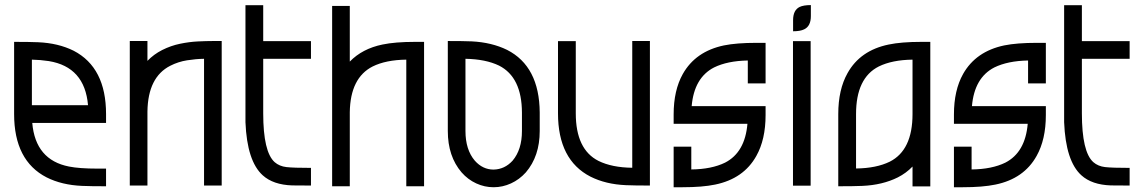

<svg xmlns="http://www.w3.org/2000/svg" viewBox="-20 -747 4577 770"><path d="M405.3 0Q343.3 0 309.1 -1.5Q228 -4.9 167 -35.6Q36.6 -102.5 36.6 -289.6V-579.1Q98.6 -579.1 132.8 -577.6Q213.9 -574.2 275.4 -543.5Q405.3 -476.1 405.3 -289.6V-253.9H109.4Q122.1 -105.5 256.8 -79.1Q298.3 -70.8 370.1 -70.8H405.3ZM333 -325.2Q319.8 -478.5 175.8 -502Q140.6 -507.3 107.9 -507.8V-325.2Z M833.5 -582.5H869.1V-2.9H798.3V-511.2Q765.1 -510.7 730 -505.1Q694.8 -499.5 663.1 -483.4Q573.2 -438 571.3 -299.8V-2.9H500.5V-582.5H571.3V-502.9Q596.7 -529.3 630.4 -546.4Q665.5 -564 702.1 -571.5Q738.8 -579.1 772.9 -580.8Q807.1 -582.5 833.5 -582.5Z M1227.1 -2.9Q1171.9 -2.9 1151.9 -3.4Q1075.7 -5.9 1033.7 -43.9Q970.7 -100.6 964.4 -256.8V-726.1H1035.6V-582H1227.1V-511.2H1035.6V-292.5Q1035.6 -137.7 1081.5 -96.7Q1100.6 -80.1 1128.9 -76.9Q1157.2 -73.7 1227.1 -73.7Z M1680.7 0H1609.4V-507.8Q1527.8 -506.8 1474.6 -480.5Q1384.8 -435.1 1382.8 -296.9V0H1312V-723.1H1382.8V-500Q1433.1 -551.8 1513.7 -568.4Q1564.5 -579.1 1645 -579.1H1680.7Z M1959.5 3.9Q1923.3 3.9 1889.9 -11.5Q1856.4 -26.9 1831.1 -55.7Q1775.9 -120.1 1775.9 -221.7V-582.5Q1837.4 -582.5 1871.6 -581.1Q1952.1 -577.1 2013.7 -546.9Q2143.1 -481 2144.5 -295.9V-221.7Q2144.5 -120.6 2088.9 -55.7Q2063 -26.9 2029.3 -11.5Q1995.6 3.9 1959.5 3.9ZM1959.5 -66.9Q2003.9 -67.9 2035.6 -102.5Q2073.2 -147 2073.2 -221.7V-295.4Q2072.8 -437.5 1981.4 -483.9Q1927.7 -509.8 1846.7 -511.2V-221.7Q1846.7 -146.5 1884.3 -102.5Q1916 -66.9 1959.5 -66.9Z M2586.4 -2.9Q2524.4 -2.9 2490.2 -4.4Q2409.2 -7.8 2348.1 -38.6Q2217.8 -105.5 2217.8 -292.5V-582H2289.1V-292.5Q2289.1 -147.5 2380.4 -101.6Q2434.1 -75.2 2515.6 -74.2V-582.5H2586.4Z M2716.8 3.9H2681.6V-158.7H2752.4V-67.4Q2834 -68.4 2887.7 -94.7Q2967.8 -135.7 2977.5 -250.5H2681.6V-288.1Q2681.6 -384.8 2718.3 -450.2Q2769.5 -541 2883.3 -564.9Q2934.1 -575.2 3014.6 -575.2H3050.3V-412.6H2979V-504.4Q2897.5 -502.9 2843.8 -476.6Q2763.7 -435.5 2753.9 -321.3H3050.3V-285.6Q3050.3 -187.5 3013.2 -121.6Q2962.4 -30.3 2848.1 -6.8Q2797.4 3.9 2716.8 3.9Z M3160.6 -621.6V-666Q3160.6 -706.5 3187 -719.2Q3202.6 -726.6 3231.9 -726.6V-682.6Q3231.9 -642.1 3205.1 -629.4Q3189.5 -621.6 3160.6 -621.6ZM3231 -2.4H3160.2V-582H3231Z M3710.9 0.5H3639.6V-79.1Q3614.3 -52.7 3580.6 -35.6Q3519 -4.9 3438.5 -1.5Q3404.3 0 3341.8 0V-289.6Q3341.8 -387.7 3378.9 -453.6Q3429.7 -544.9 3543.9 -568.4Q3594.7 -579.1 3675.3 -579.1H3710.9ZM3413.1 -71.3Q3494.6 -72.3 3548.3 -98.6Q3639.6 -144.5 3639.6 -289.6V-507.8Q3558.1 -506.8 3504.4 -480.5Q3413.1 -434.6 3413.1 -289.6Z M3840.8 3.9H3805.7V-158.7H3876.5V-67.4Q3958 -68.4 4011.7 -94.7Q4091.8 -135.7 4101.6 -250.5H3805.7V-288.1Q3805.7 -384.8 3842.3 -450.2Q3893.6 -541 4007.3 -564.9Q4058.1 -575.2 4138.7 -575.2H4174.3V-412.6H4103V-504.4Q4021.5 -502.9 3967.8 -476.6Q3887.7 -435.5 3877.9 -321.3H4174.3V-285.6Q4174.3 -187.5 4137.2 -121.6Q4086.4 -30.3 3972.2 -6.8Q3921.4 3.9 3840.8 3.9Z M4510.3 -2.9Q4455.1 -2.9 4435.1 -3.4Q4358.9 -5.9 4316.9 -43.9Q4253.9 -100.6 4247.6 -256.8V-726.1H4318.8V-582H4510.3V-511.2H4318.8V-292.5Q4318.8 -137.7 4364.7 -96.7Q4383.8 -80.1 4412.1 -76.9Q4440.4 -73.7 4510.3 -73.7Z"/></svg>

Font: Greenwashing Machine
Style: Regular
Weight: 400
Designer: Tup Wanders
Foundry: Free font, DO NOT SELL
Version: Version 1.00;August 10, 2023;FontCreator 11.5.0.2430 64-bit